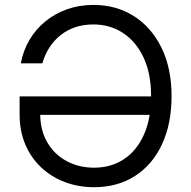

<svg xmlns="http://www.w3.org/2000/svg" viewBox="-20 -758 782 788"><path d="M366.2 10.3Q301.3 10.3 245.6 -11Q189.9 -32.2 148.4 -71.5Q106.9 -110.8 83.7 -165.5Q60.5 -220.2 60.5 -287.6V-362.3H633.8V-286.6H118.7L145 -291Q145 -223.6 174.1 -173.8Q203.1 -124 253.4 -96.9Q303.7 -69.8 366.2 -69.8Q435.5 -69.8 488.3 -104.5Q541 -139.2 570.6 -205.1Q600.1 -271 600.1 -363.3Q600.1 -456.5 569.1 -522.2Q538.1 -587.9 484.6 -622.8Q431.2 -657.7 363.3 -657.7Q323.2 -657.7 289.6 -646.5Q255.9 -635.3 229 -614Q202.1 -592.8 183.1 -563.5Q164.1 -534.2 153.8 -498H65.4Q75.2 -550.3 100.8 -594Q126.5 -637.7 165.8 -669.9Q205.1 -702.1 255.1 -720Q305.2 -737.8 363.3 -737.8Q457.5 -737.8 529.8 -691.7Q602.1 -645.5 643.1 -561.5Q684.1 -477.5 684.1 -363.3Q684.1 -250 645 -166Q606 -82 534.2 -35.9Q462.4 10.3 366.2 10.3Z"/></svg>

Font: V-Inter
Style: Regular-375
Weight: 375
Designer: Rasmus Andersson
Foundry: rsms
Version: Version 4.000;git-4146feb